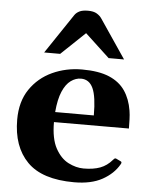

<svg xmlns="http://www.w3.org/2000/svg" viewBox="-54 -806 681 865"><g transform="rotate(5 286.0 -373.5)"><path d="M313.5 14.2Q168.5 14.2 101.1 -54.4Q33.7 -123 33.7 -245.1Q33.7 -326.7 71.5 -382.3Q109.4 -438 171.4 -466.6Q233.4 -495.1 305.7 -495.1Q381.3 -495.1 428.5 -475.1Q475.6 -455.1 500.7 -418Q525.9 -380.9 534.2 -329.1Q537.1 -311.5 537.8 -290Q538.6 -268.6 538.6 -248.5L199.7 -248Q199.7 -172.9 223.1 -129.9Q246.6 -86.9 281.5 -69.1Q316.4 -51.3 350.6 -51.3Q394.5 -51.3 425.3 -62.7Q456.1 -74.2 479.5 -101.6Q481.9 -104 484.6 -106.9Q487.3 -109.9 492.2 -108.9L513.7 -98.6Q518.6 -96.7 518.6 -92.8Q518.6 -90.8 517.8 -88.9Q517.1 -86.9 515.6 -84.5Q490.7 -41 440.7 -13.4Q390.6 14.2 313.5 14.2ZM201.2 -293.5H376Q376 -378.4 358.9 -416Q341.8 -453.6 304.2 -453.6Q280.3 -453.6 258.3 -437.7Q236.3 -421.9 221.2 -386.7Q206.1 -351.6 201.2 -293.5ZM128.4 -556.6 249 -736.3Q256.3 -747.1 270.3 -754.2Q284.2 -761.2 309.1 -761.2Q334.5 -761.2 348.9 -752.4Q363.3 -743.7 371.1 -731.9L489.7 -556.6H419.9L309.1 -659.7L200.7 -556.6Z"/></g></svg>

Font: Gelasio
Style: Bold
Weight: 700
Designer: Eben Sorkin
Foundry: Eben Sorkin
Version: Version 1.008